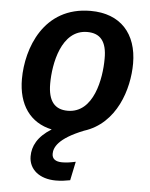

<svg xmlns="http://www.w3.org/2000/svg" viewBox="-55 -589 685 874"><g transform="rotate(5 288.0 -152.5)"><path d="M341 2C487 -44 537 -205 537 -322C537 -458 461 -544 324 -544C109 -544 39 -348 39 -208C39 -91 94 -12 194 9C131 48 109 93 109 139C109 198 157 239 233 239C257 239 277 236 298 232L316 146C293 151 275 154 254 154C224 154 208 142 208 119C208 91 225 48 341 2ZM317 -447C376 -447 407 -412 406 -332C406 -242 378 -82 259 -82C200 -82 169 -118 169 -198C169 -288 198 -447 317 -447Z"/></g></svg>

Font: Fira Sans Medium
Style: Italic
Weight: 500
Italic angle: -8°
Designer: bBox Type GmbH & Carrois Corporate GbR & Edenspiekermann AG
Foundry: bBox Type GmbH & Carrois Corporate GbR & Edenspiekermann AG
Version: Version 4.301;PS 004.301;hotconv 1.0.88;makeotf.lib2.5.64775